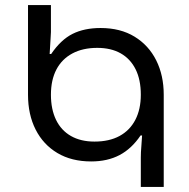

<svg xmlns="http://www.w3.org/2000/svg" viewBox="-20 -734 743 754"><path d="M533 0V-116Q533 -136 535 -158.5Q537 -181 538 -202H532Q497 -150 449.5 -125Q402 -100 338 -100Q261 -100 205.5 -133Q150 -166 120 -225Q90 -284 90 -362V-714H180V-608Q180 -602 178.5 -580.5Q177 -559 175 -522H181Q219 -578 265 -601Q311 -624 375 -624Q453 -624 508.5 -590Q564 -556 593.5 -497Q623 -438 623 -362V0ZM351 -178Q409 -178 449.5 -200Q490 -222 511.5 -263.5Q533 -305 533 -362Q533 -421 512.5 -462Q492 -503 454 -524.5Q416 -546 362 -546Q305 -546 264 -524Q223 -502 201.5 -461Q180 -420 180 -362Q180 -305 200 -263.5Q220 -222 258.5 -200Q297 -178 351 -178Z"/></svg>

Font: Noto Sans Georgian
Style: Regular
Weight: 400
Designer: Monotype Design Team, Akaki Razmadze
Foundry: Google LLC
Version: Version 2.002